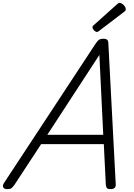

<svg xmlns="http://www.w3.org/2000/svg" viewBox="-68 -1305 934 1339"><path d="M-18 14Q-39 14 -45.5 1.5Q-52 -11 -40 -29L601 -1004Q613 -1022 624 -1028.5Q635 -1035 655 -1035Q671 -1035 679.5 -1027.5Q688 -1020 688 -996L739 -22Q741 -5 732 4.5Q723 14 702 14Q684 14 678 7Q672 0 670 -17L656 -300H219L34 -18Q20 2 11 8Q2 14 -18 14ZM262 -365H652L625 -922ZM609 -1082Q599 -1082 588 -1093Q577 -1104 577 -1114Q577 -1117 578 -1120.5Q579 -1124 584 -1128L748 -1275Q753 -1279 757 -1282Q761 -1285 766 -1285Q775 -1285 785 -1278Q795 -1271 802 -1261Q809 -1251 809 -1242Q809 -1236 807.5 -1232Q806 -1228 797 -1222L625 -1091Q620 -1087 616 -1084.5Q612 -1082 609 -1082Z"/></svg>

Font: Playwrite CO Light
Style: Regular
Weight: 300
Version: Version 1.002